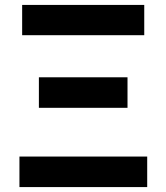

<svg xmlns="http://www.w3.org/2000/svg" viewBox="-20 -760 676 780"><path d="M59 0H578V-124H59ZM138 -322H498V-446H138ZM70 -617H566V-740H70Z"/></svg>

Font: Source Han Sans Old Style Bold
Style: Regular
Weight: 700
Designer: Ryoko NISHIZUKA (kana & ideographs); Paul D. Hunt (Latin, Greek & Cyrillic); Wenlong ZHANG (bopomofo); Sandoll Communica
Foundry: Adobe Systems Incorporated
Version: Version 1.004;PS 1.004;hotconv 1.0.81;makeotf.lib2.5.63406